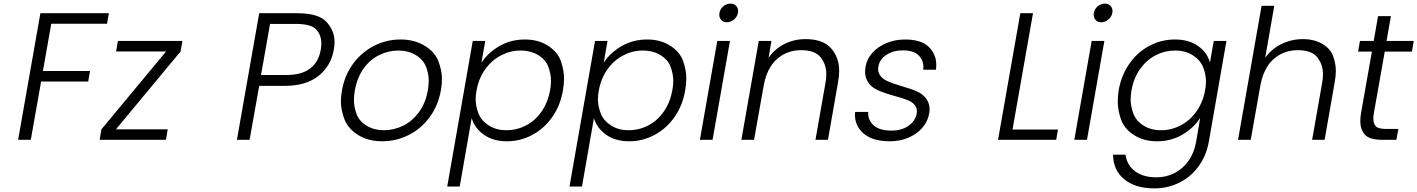

<svg xmlns="http://www.w3.org/2000/svg" viewBox="-20 -772 7825 1060"><path d="M581 -699 571 -641H263L217 -380H477L467 -322H207L150 0H80L203 -699Z M620 -58H906L896 0H530L540 -58L897 -488H621L631 -546H987L977 -488Z M1823 -498Q1807 -408 1738.5 -353Q1670 -298 1552 -298H1411L1358 0H1288L1411 -699H1622Q1739 -699 1783 -650.5Q1827 -602 1827 -540Q1827 -520 1823 -498ZM1562 -358Q1726 -358 1751 -498Q1754 -517 1754 -533Q1754 -578 1726 -609Q1698 -640 1612 -640H1471L1421 -358Z M2090 8Q2013 8 1957.5 -26.5Q1902 -61 1882 -112.5Q1862 -164 1862 -212Q1862 -241 1868 -273Q1883 -358 1930.5 -421.5Q1978 -485 2046 -519.5Q2114 -554 2191 -554Q2268 -554 2324.5 -519.5Q2381 -485 2400.5 -433.5Q2420 -382 2420 -335Q2420 -306 2414 -273Q2399 -189 2352 -125Q2305 -61 2236 -26.5Q2167 8 2090 8ZM2100 -53Q2154 -53 2204.5 -77.5Q2255 -102 2292 -151.5Q2329 -201 2342 -273Q2347 -302 2347 -327Q2347 -365 2331.5 -404.5Q2316 -444 2274.5 -468.5Q2233 -493 2179 -493Q2125 -493 2074.5 -468.5Q2024 -444 1988 -394.5Q1952 -345 1939 -273Q1934 -244 1934 -218Q1934 -181 1949 -141.5Q1964 -102 2005 -77.5Q2046 -53 2100 -53Z M2638 -426Q2674 -481 2737 -517.5Q2800 -554 2878 -554Q2952 -554 3005.5 -519.5Q3059 -485 3076.5 -434.5Q3094 -384 3094 -339Q3094 -308 3088 -274Q3074 -190 3029 -126Q2984 -62 2918.5 -27Q2853 8 2779 8Q2702 8 2651 -28.5Q2600 -65 2584 -120L2518 258H2449L2590 -546H2659ZM3017 -274Q3022 -302 3022 -326Q3022 -362 3008 -401.5Q2994 -441 2952.5 -467Q2911 -493 2853 -493Q2797 -493 2745.5 -466Q2694 -439 2658.5 -389Q2623 -339 2611 -273Q2606 -247 2606 -224Q2606 -187 2621 -147Q2636 -107 2677.5 -80Q2719 -53 2775 -53Q2833 -53 2884 -79.5Q2935 -106 2970 -156.5Q3005 -207 3017 -274Z M3313 -426Q3349 -481 3412 -517.5Q3475 -554 3553 -554Q3627 -554 3680.5 -519.5Q3734 -485 3751.5 -434.5Q3769 -384 3769 -339Q3769 -308 3763 -274Q3749 -190 3704 -126Q3659 -62 3593.5 -27Q3528 8 3454 8Q3377 8 3326 -28.5Q3275 -65 3259 -120L3193 258H3124L3265 -546H3334ZM3692 -274Q3697 -302 3697 -326Q3697 -362 3683 -401.5Q3669 -441 3627.5 -467Q3586 -493 3528 -493Q3472 -493 3420.5 -466Q3369 -439 3333.5 -389Q3298 -339 3286 -273Q3281 -247 3281 -224Q3281 -187 3296 -147Q3311 -107 3352.5 -80Q3394 -53 3450 -53Q3508 -53 3559 -79.5Q3610 -106 3645 -156.5Q3680 -207 3692 -274Z M3993 -649Q3972 -649 3961.5 -662Q3951 -675 3951 -690Q3951 -696 3952 -701Q3956 -723 3973.5 -737.5Q3991 -752 4012 -752Q4033 -752 4044 -739.5Q4055 -727 4055 -711Q4055 -706 4054 -701Q4050 -679 4032 -664Q4014 -649 3993 -649ZM4010 -546 3914 0H3844L3940 -546Z M4427 -556Q4525 -556 4569 -504.5Q4613 -453 4613 -382Q4613 -353 4607 -320L4551 0H4482L4537 -312Q4542 -339 4542 -362Q4542 -415 4511 -455Q4480 -495 4403 -495Q4324 -495 4268.5 -445Q4213 -395 4196 -298L4143 0H4073L4169 -546H4239L4223 -453Q4258 -503 4311.5 -529.5Q4365 -556 4427 -556Z M4893 8Q4799 8 4749.5 -33.5Q4700 -75 4700 -139Q4700 -146 4701 -154H4773Q4773 -150 4773 -147Q4773 -106 4805 -78.5Q4837 -51 4902 -51Q4959 -51 4996.5 -78Q5034 -105 5041 -145Q5042 -152 5042 -158Q5042 -178 5029 -193.5Q5016 -209 4990.5 -219.5Q4965 -230 4920 -242Q4861 -258 4826 -274Q4791 -290 4773.5 -316.5Q4756 -343 4756 -374Q4756 -389 4759 -406Q4766 -446 4796 -480Q4826 -514 4873.5 -534Q4921 -554 4977 -554Q5065 -554 5107 -513.5Q5149 -473 5149 -414Q5149 -401 5147 -387H5077Q5078 -395 5078 -403Q5078 -440 5051 -467Q5024 -494 4964 -494Q4911 -494 4873.5 -469Q4836 -444 4830 -407Q4828 -398 4828 -390Q4828 -369 4842 -351.5Q4856 -334 4883 -322.5Q4910 -311 4956 -297Q5013 -281 5045 -266Q5077 -251 5094.5 -226Q5112 -201 5112 -169Q5112 -157 5110 -145Q5102 -101 5072 -66.5Q5042 -32 4995.5 -12Q4949 8 4893 8Z M5570 -57H5821L5811 0H5490L5613 -699H5683Z M6060 -649Q6039 -649 6028.5 -662Q6018 -675 6018 -690Q6018 -696 6019 -701Q6023 -723 6040.5 -737.5Q6058 -752 6079 -752Q6100 -752 6111 -739.5Q6122 -727 6122 -711Q6122 -706 6121 -701Q6117 -679 6099 -664Q6081 -649 6060 -649ZM6077 -546 5981 0H5911L6007 -546Z M6467 -554Q6544 -554 6594.5 -518Q6645 -482 6660 -427L6681 -546H6751L6653 14Q6639 89 6596.5 147Q6554 205 6490.5 236.5Q6427 268 6353 268Q6248 268 6187 218Q6126 168 6125 82H6194Q6201 139 6246 173Q6291 207 6364 207Q6417 207 6462.5 184.5Q6508 162 6540 118Q6572 74 6583 14L6606 -121Q6570 -65 6507.5 -28.5Q6445 8 6368 8Q6293 8 6239.5 -27Q6186 -62 6168.5 -113.5Q6151 -165 6151 -212Q6151 -241 6156 -274Q6171 -358 6216 -421.5Q6261 -485 6326.5 -519.5Q6392 -554 6467 -554ZM6633 -273Q6638 -299 6638 -322Q6638 -359 6623 -399Q6608 -439 6566.5 -466Q6525 -493 6469 -493Q6411 -493 6360.5 -467Q6310 -441 6274.5 -391.5Q6239 -342 6227 -274Q6222 -247 6222 -223Q6222 -187 6236.5 -146.5Q6251 -106 6292 -79.5Q6333 -53 6391 -53Q6447 -53 6498.5 -80Q6550 -107 6585.5 -157Q6621 -207 6633 -273Z M7173 -556Q7235 -556 7280 -530Q7325 -504 7340 -462Q7355 -420 7355 -381Q7355 -353 7349 -320L7293 0H7224L7279 -312Q7284 -339 7284 -362Q7284 -415 7253 -455Q7222 -495 7145 -495Q7066 -495 7010.5 -445Q6955 -395 6938 -298L6885 0H6815L6945 -740H7015L6965 -453Q7000 -502 7055 -529Q7110 -556 7173 -556Z M7625 -487 7565 -148Q7562 -130 7562 -116Q7562 -91 7575 -75.5Q7588 -60 7636 -60H7700L7689 0H7614Q7540 0 7515 -29Q7490 -58 7490 -102Q7490 -123 7494 -148L7554 -487H7478L7488 -546H7564L7588 -683H7659L7635 -546H7785L7775 -487Z"/></svg>

Font: Fz Poppins Light
Style: Italic
Weight: 300
Italic angle: -10°
Designer: Ninad Kale (Devanagari), Jonny Pinhorn (Latin)
Foundry: Indian Type Foundry
Version: Vit hóa bi Vntype.Com & FontZin.Com